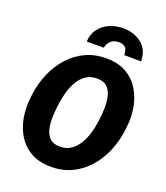

<svg xmlns="http://www.w3.org/2000/svg" viewBox="-165 -1038 1001 1160"><g transform="rotate(20 335.0 -458.0)"><path d="M648.9 -372.6 645.5 -343.8Q635.7 -273.9 608.2 -209.7Q580.6 -145.5 535.9 -95.7Q491.2 -45.9 430.2 -17.3Q369.1 11.2 293 9.8Q219.7 8.3 168.2 -21.5Q116.7 -51.3 86.2 -101.1Q55.7 -150.9 44.9 -212.9Q34.2 -274.9 42 -340.8L45.4 -369.6Q55.2 -439 83 -502.7Q110.8 -566.4 155.8 -616.2Q200.7 -666 261.7 -694.1Q322.8 -722.2 398.4 -720.7Q471.2 -719.7 522.5 -689.9Q573.7 -660.2 604.2 -610.6Q634.8 -561 645.8 -499.3Q656.7 -437.5 648.9 -372.6ZM475.6 -340.8 479.5 -371.1Q482.9 -399.9 483.9 -436Q484.9 -472.2 477.5 -506.1Q470.2 -540 449.5 -562.5Q428.7 -585 388.7 -586.9Q344.2 -588.9 313.5 -569.1Q282.7 -549.3 262.9 -516.4Q243.2 -483.4 231.9 -444.8Q220.7 -406.2 215.8 -370.6L211.9 -340.3Q208.5 -311.5 207.3 -275.1Q206.1 -238.8 213.1 -204.6Q220.2 -170.4 241.2 -147.7Q262.2 -125 302.7 -123.5Q346.2 -121.6 377 -141.8Q407.7 -162.1 428 -195.3Q448.2 -228.5 459.7 -267.1Q471.2 -305.7 475.6 -340.8ZM594.7 -774.9 485.8 -775.9Q486.3 -794.4 481.2 -808.3Q476.1 -822.3 463.9 -830.1Q451.7 -837.9 431.6 -838.4Q400.4 -838.9 380.4 -822.3Q360.4 -805.7 354.5 -775.9L245.1 -775.4Q247.6 -825.7 274.2 -859.6Q300.8 -893.6 342.3 -910.4Q383.8 -927.2 431.2 -926.3Q500.5 -924.8 547.4 -885.7Q594.2 -846.7 594.7 -774.9Z"/></g></svg>

Font: Roboto Black
Style: Italic
Weight: 900
Italic angle: -12°
Designer: Christian Robertson
Foundry: Google
Version: Version 3.0; 2020